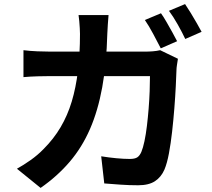

<svg xmlns="http://www.w3.org/2000/svg" viewBox="-20 -866 1040 941"><path d="M769 -801Q782 -783 796.5 -757.5Q811 -732 825 -707Q839 -682 848 -664L768 -629Q752 -660 731 -699.5Q710 -739 690 -768ZM887 -846Q900 -827 915.5 -801.5Q931 -776 945 -751.5Q959 -727 968 -710L888 -675Q873 -707 851 -746Q829 -785 808 -813ZM512 -792Q510 -774 508.5 -747Q507 -720 506 -702Q502 -553 481 -438Q460 -323 421 -233.5Q382 -144 322 -73.5Q262 -3 179 55L63 -39Q94 -56 129.5 -81Q165 -106 194 -136Q243 -185 277 -242.5Q311 -300 331.5 -368Q352 -436 362 -518.5Q372 -601 372 -700Q372 -711 371 -728Q370 -745 368.5 -762.5Q367 -780 365 -792ZM852 -578Q850 -565 847.5 -549Q845 -533 845 -525Q844 -493 841.5 -443Q839 -393 834.5 -335.5Q830 -278 823.5 -220.5Q817 -163 808 -114.5Q799 -66 786 -35Q770 2 739.5 22Q709 42 657 42Q614 42 571 39Q528 36 491 33L476 -100Q513 -94 550 -90.5Q587 -87 616 -87Q641 -87 653 -95Q665 -103 673 -122Q681 -141 688 -174Q695 -207 700 -248.5Q705 -290 708.5 -334Q712 -378 713.5 -419Q715 -460 715 -493H227Q202 -493 165 -492Q128 -491 95 -488V-620Q127 -616 163 -614.5Q199 -613 227 -613H690Q709 -613 728.5 -614.5Q748 -616 765 -620Z"/></svg>

Font: Noto Sans KR
Style: Bold
Weight: 700
Designer: Ryoko NISHIZUKA  (kana, bopomofo & ideographs); Paul D. Hunt (Latin, Greek & Cyrillic); Sandoll Communications , Soo-you
Foundry: Adobe
Version: Version 2.004-H2;hotconv 1.0.118;makeotfexe 2.5.65603